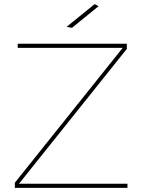

<svg xmlns="http://www.w3.org/2000/svg" viewBox="-20 -911 690 931"><path d="M595 -699V-674L72 -20H598V0H52V-25L575 -679H66V-699ZM458 -881 329 -776 303 -781 439 -891Z"/></svg>

Font: Montserrat-Arabic Thin
Style: Regular
Weight: 250
Designer: Mohamed Gaber
Foundry: Kief Type Foundry
Version: Version 5.008